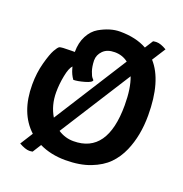

<svg xmlns="http://www.w3.org/2000/svg" viewBox="-131 -805 927 970"><g transform="rotate(20 332.0 -320.0)"><path d="M75 29 118 -39Q30 -120 30 -272Q30 -335 45 -390Q60 -445 73 -468Q86 -491 94 -495.5Q102 -500 157 -500H176Q176 -550 195.5 -587Q215 -624 246 -642Q304 -675 356 -675Q442 -675 501 -642L529 -686Q539 -688 548 -688Q570 -688 602 -669L556 -597Q634 -510 634 -325Q634 -216 597 -131Q576 -83 542 -48.5Q508 -14 451.5 8Q395 30 317 30Q239 30 177 0L148 46Q138 48 130 48Q109 48 75 29ZM505 -333Q505 -424 483 -481L240 -99Q278 -74 323 -74Q505 -74 505 -333ZM157 -277Q157 -207 190 -152L439 -544Q408 -568 367 -568Q326 -568 304 -545.5Q282 -523 282 -494V-492Q283 -460 291 -436.5Q299 -413 306 -406L313 -398Q313 -386 276 -375.5Q239 -365 217 -365Q201 -387 193 -416L190 -427Q175 -412 166 -366Q157 -320 157 -277Z"/></g></svg>

Font: Bubblegum Sans
Style: Regular
Weight: 400
Designer: Angel Koziupa and Alejandro Paul
Foundry: Angel Koziupa and Alejandro Paul
Version: Version 1.001